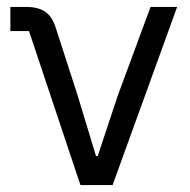

<svg xmlns="http://www.w3.org/2000/svg" viewBox="-20 -536 551 556"><path d="M213 0 64 -446H10V-516H55Q89 -516 109.5 -503Q130 -490 141 -457L205 -259L258 -84H263L321 -259L416 -516H493L306 0Z"/></svg>

Font: Anuphan
Style: Regular
Weight: 400
Designer: Mike Abbink, Paul van der Laan, Pieter van Rosmalen, Mint Tantisuwanna
Foundry: Bold Monday; Cadson Demak
Version: Version 3.002;hotconv 1.0.109;makeotfexe 2.5.65596